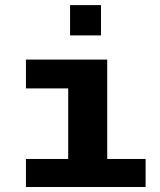

<svg xmlns="http://www.w3.org/2000/svg" viewBox="-20 -750 640 770"><path d="M253.5 0V-395.5H84V-511H410V0ZM84 0V-112.5H564V0ZM261 -608V-729.5H385V-608Z"/></svg>

Font: Chivo Mono Medium
Style: Regular
Weight: 500
Monospace: yes
Designer: Hector Gatti
Foundry: Omnibus-Type
Version: Version 1.008